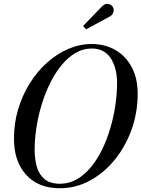

<svg xmlns="http://www.w3.org/2000/svg" viewBox="-20 -995 755 1025"><path d="M300 10Q185 10 119.8 -61.5Q54.5 -133 54.5 -255Q54.5 -337 77 -412Q99.5 -487 139.2 -550.5Q179 -614 231.5 -661Q284 -708 344.8 -734Q405.5 -760 469.5 -760Q541 -760 596.5 -727.8Q652 -695.5 683.5 -636Q715 -576.5 715 -495Q715 -392.5 681.8 -301.2Q648.5 -210 590.8 -140Q533 -70 458.2 -30Q383.5 10 300 10ZM300 -14Q348.5 -14 390 -37.8Q431.5 -61.5 465.5 -102.8Q499.5 -144 525.5 -197.5Q551.5 -251 569.2 -311.5Q587 -372 596 -434.2Q605 -496.5 605 -554.5Q605 -585.5 598.2 -617.2Q591.5 -649 576.2 -676Q561 -703 534.8 -719.5Q508.5 -736 469.5 -736Q423.5 -736 383 -712.2Q342.5 -688.5 308.8 -647.2Q275 -606 248.2 -552.5Q221.5 -499 203 -438.5Q184.5 -378 174.8 -315.8Q165 -253.5 165 -195.5Q165 -144.5 177 -103.5Q189 -62.5 218.5 -38.2Q248 -14 300 -14ZM440 -838.5 423.5 -856 526.5 -963Q534.5 -970.5 542.8 -973Q551 -975.5 558.8 -974Q566.5 -972.5 572.8 -968Q579 -963.5 582.5 -957.5Q587.5 -949.5 587 -939.8Q586.5 -930 581.8 -921.8Q577 -913.5 569 -908.5Z"/></svg>

Font: Bodoni Moda 9pt
Style: Italic
Weight: 400
Italic angle: -13°
Designer: Owen Earl
Foundry: indestructible type
Version: Version 2.005